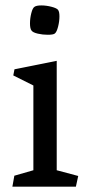

<svg xmlns="http://www.w3.org/2000/svg" viewBox="-20 -699 328 719"><path d="M158.7 -568.8Q139.6 -568.8 121.6 -573Q103.5 -577.1 98.1 -584.5Q92.3 -591.8 92.3 -611.3Q92.3 -630.4 97.2 -649.7Q102.1 -668.9 108.9 -673.3Q116.2 -678.7 134.8 -678.7Q153.3 -678.7 172.9 -673.6Q192.4 -668.5 197.3 -662.1Q202.6 -655.3 202.6 -637.7Q202.6 -619.1 197.5 -599.1Q192.4 -579.1 185.5 -573.7Q180.2 -568.8 158.7 -568.8ZM105 -61.5V-378.9L29.8 -416.5L34.2 -439.5L192.4 -471.2V-61.5L272.9 -40L264.2 0H26.4L33.7 -41Z"/></svg>

Font: Vesper Libre
Style: Regular
Weight: 400
Designer: Robert Keller & Kimya Gandhi
Foundry: Mota Italic
Version: Version 1.058